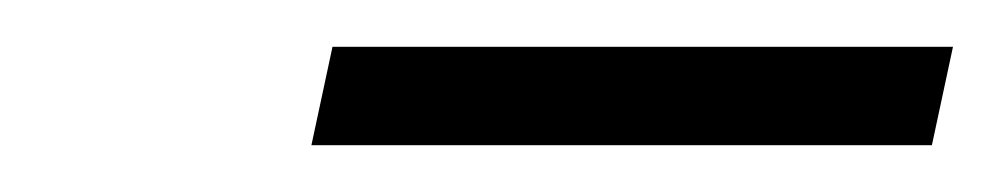

<svg xmlns="http://www.w3.org/2000/svg" viewBox="-20 -584 427 82"><path d="M113 -522 122 -564H387L378 -522Z"/></svg>

Font: EauTest Semilight
Style: Italic
Weight: 300
Italic angle: -12°
Designer: Christian Thalmann (Catharsis Fonts)
Version: Version 0.001;PS 000.001;hotconv 1.0.88;makeotf.lib2.5.64775